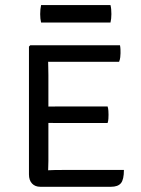

<svg xmlns="http://www.w3.org/2000/svg" viewBox="-20 -716 542 736"><path d="M91 -537.5 96 -542.5H164.5V-481Q164.5 -471.5 165 -458Q165.5 -444.5 165.5 -428.5V-99Q165.5 -89.5 165 -78.8Q164.5 -68 164.5 -62.5V0H134.5Q114.5 0 102.8 -12.5Q91 -25 91 -47.5ZM392.5 -308Q395 -300 395.5 -291Q396 -282 396 -276Q396 -269.5 395.5 -260.8Q395 -252 392.5 -244.5H219Q209 -244.5 195.2 -244.5Q181.5 -244.5 166.8 -244.8Q152 -245 139 -245.5V-307Q152 -307.5 166.8 -307.5Q181.5 -307.5 195.2 -307.8Q209 -308 219 -308ZM440 -542.5Q441.5 -534.5 441.8 -526.8Q442 -519 442 -512.5Q442 -506 441 -496.8Q440 -487.5 436.5 -479H219Q209 -479 195.2 -479Q181.5 -479 166.8 -479.2Q152 -479.5 139 -480V-542.5ZM455 -64.5Q455 -27.5 443.5 -13.8Q432 0 405.5 0H140V-61.5Q151 -62.5 162.5 -63.2Q174 -64 187.8 -64.2Q201.5 -64.5 220.5 -64.5ZM137.5 -629.5Q134 -644 134 -662Q134 -680.5 137.5 -696.5H403.5Q405.5 -688.5 406.2 -680.8Q407 -673 407 -662Q407 -644 403.5 -629.5Z"/></svg>

Font: Signika SC
Style: Regular
Weight: 300
Designer: Anna Giedryś
Foundry: Anna Giedryś
Version: Version 2.000